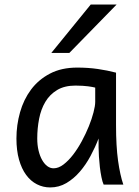

<svg xmlns="http://www.w3.org/2000/svg" viewBox="-20 -801 602 833"><path d="M393.1 -420.9Q387.2 -422.4 379.9 -423.8Q372.6 -425.3 362.5 -426.5Q352.5 -427.7 339.1 -428.7Q325.7 -429.7 307.6 -429.7Q259.8 -429.7 227.8 -410.4Q195.8 -391.1 176.8 -359.1Q157.7 -327.1 149.7 -285.6Q141.6 -244.1 141.6 -200.2Q141.6 -171.9 147.2 -148.2Q152.8 -124.5 162.6 -107.2Q172.4 -89.8 185.1 -80.3Q197.8 -70.8 212.4 -70.8Q233.9 -70.8 255.6 -87.4Q277.3 -104 297.4 -130.1Q317.4 -156.2 335 -188.7Q352.5 -221.2 365.5 -253.2Q378.4 -285.2 385.7 -313.5Q393.1 -341.8 393.1 -358.9ZM429.7 0Q424.3 -11.7 420.2 -32.2Q416 -52.7 413.3 -75.9Q410.6 -99.1 409.2 -122.1Q407.7 -145 407.7 -161.1V-200.2Q393.1 -162.1 372.8 -124.3Q352.5 -86.4 326.4 -56.2Q300.3 -25.9 268.1 -6.8Q235.8 12.2 197.8 12.2Q167 12.2 140.1 -1.5Q113.3 -15.1 93.5 -42Q73.7 -68.8 62.5 -108.6Q51.3 -148.4 51.3 -200.2Q51.3 -258.3 66.9 -313.7Q82.5 -369.1 114.7 -412.4Q147 -455.6 196.8 -481.7Q246.6 -507.8 314.9 -507.8Q362.3 -507.8 404.3 -501.7Q446.3 -495.6 483.4 -485.8V-258.8Q483.4 -166.5 492.2 -103.8Q501 -41 515.1 0ZM485.8 -781.2 280.8 -571.3H202.6L373.5 -781.2Z"/></svg>

Font: Andika APac
Style: Regular
Weight: 400
Designer: Victor Gaultney, Annie Olsen, Julie Remington, Don Collingsworth, Eric Hays, Becca Hirsbrunner
Foundry: SIL International
Version: Version 5.000